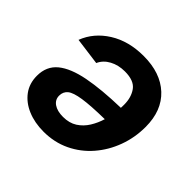

<svg xmlns="http://www.w3.org/2000/svg" viewBox="-142 -712 875 875"><g transform="rotate(45 295.0 -274.5)"><path d="M320.3 -557.6Q429.2 -557.6 492.2 -498.8Q555.2 -439.9 555.2 -335Q555.2 -266.1 532.2 -204.1Q509.3 -142.1 467.5 -94Q425.8 -45.9 368.2 -18.3Q310.5 9.3 241.2 9.3Q183.6 9.3 137.9 -10Q92.3 -29.3 65.9 -64.9Q39.6 -100.6 39.6 -149.9Q39.6 -211.4 82.5 -246.6Q125.5 -281.7 208.7 -297.9Q292 -314 413.6 -316.9Q414.1 -327.6 414.1 -337.4Q414.1 -384.3 391.4 -415.8Q368.7 -447.3 309.6 -447.3Q268.1 -447.3 235.8 -429.9Q203.6 -412.6 189.9 -381.8L58.1 -399.4Q85.4 -470.7 154.8 -514.2Q224.1 -557.6 320.3 -557.6ZM398.4 -228.5Q308.6 -227.1 260.3 -219.7Q211.9 -212.4 193.6 -197.5Q175.3 -182.6 175.3 -157.2Q175.3 -131.3 197 -116.2Q218.8 -101.1 256.3 -101.1Q296.4 -101.1 324.5 -119.1Q352.5 -137.2 370.6 -166.5Q388.7 -195.8 398.4 -228.5Z"/></g></svg>

Font: Inter
Style: Bold Italic
Weight: 700
Italic angle: -9.39999°
Designer: Rasmus Andersson
Foundry: rsms
Version: Version 4.001;git-9221beed3